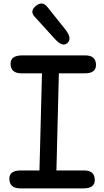

<svg xmlns="http://www.w3.org/2000/svg" viewBox="-20 -1042 586 1083"><path d="M105.5 -729.5Q39.6 -729.5 39.6 -683.1Q39.6 -628.4 101.1 -628.4H216.8L202.6 -80.6H98.6Q32.7 -81.1 32.7 -34.7Q32.7 20.5 94.2 20.5H451.7Q515.6 20.5 514.6 -27.8Q513.7 -80.6 454.6 -80.6H298.3L312 -628.4H458.5Q522.5 -628.4 521.5 -676.8Q520.5 -729.5 461.4 -729.5ZM182.6 -1008.8Q146 -980 175.8 -947.3L291.5 -820.3Q334.5 -773.4 361.8 -800.8Q387.7 -826.7 348.1 -876.5L246.6 -1003.4Q218.8 -1038.1 182.6 -1008.8Z"/></svg>

Font: Comic Relief
Style: Regular
Weight: 400
Designer: Jeff Davis
Foundry: Loudifier
Version: Version 1.200; ttfautohint (v1.8.4.7-5d5b)